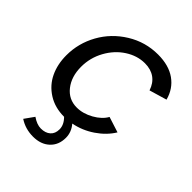

<svg xmlns="http://www.w3.org/2000/svg" viewBox="-204 -642 939 939"><g transform="rotate(45 265.5 -172.5)"><path d="M238.8 -65.9Q281.2 -65.9 324 -89.8Q366.7 -113.8 384.8 -147L465.8 -121.1Q437 -74.2 387 -40.3Q336.9 -6.3 278.8 4.9Q306.2 37.1 306.2 76.2Q306.2 126 273.9 156Q241.7 186 188 186Q134.8 186 92.8 158.2L127.9 108.9Q159.7 130.9 187 130.9Q218.3 130.9 236.6 114.7Q254.9 98.6 254.9 68.8Q254.9 37.6 227.1 9.8Q163.1 9.8 116 -20.3Q68.8 -50.3 45.4 -99.6Q22 -148.9 22 -210.9Q22 -293.9 62.7 -367.2Q103.5 -440.4 176.8 -485.6Q250 -530.8 336.9 -530.8Q411.6 -530.8 459 -497.1Q506.3 -463.4 522 -403.8L431.2 -377Q418.9 -415 390.9 -435.1Q362.8 -455.1 321.8 -455.1Q269 -455.1 220.7 -423.8Q172.4 -392.6 142.6 -338.4Q112.8 -284.2 112.8 -222.2Q112.8 -154.3 147.7 -110.1Q182.6 -65.9 238.8 -65.9Z"/></g></svg>

Font: Rawline Medium
Style: Italic
Weight: 500
Italic angle: -12°
Designer: Matt McInerney, Pablo Impallari, Rodrigo Fuenzalida
Foundry: Matt McInerney, Pablo Impallari, Rodrigo Fuenzalida
Version: Version 4.020;PS 004.020;hotconv 1.0.88;makeotf.lib2.5.64775